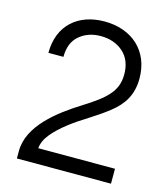

<svg xmlns="http://www.w3.org/2000/svg" viewBox="-104 -763 734 844"><g transform="rotate(15 263.0 -341.0)"><path d="M133.3 -484.4C133.3 -527.8 146.5 -560.5 172.9 -582.5C199.2 -604.5 231.4 -615.2 269 -615.2C310.5 -615.2 344.7 -603 371.6 -579.1C398.4 -555.2 411.6 -521.5 411.6 -478.5C411.6 -401.9 365.7 -361.3 266.6 -299.3C168.9 -237.8 51.3 -148.9 51.3 -33.7V0H479.5V-67.9H130.4C132.3 -90.3 142.1 -112.3 160.2 -134.3C195.8 -177.7 252.9 -218.8 309.1 -253.4C341.8 -273.9 371.6 -294.4 397.5 -314.9C449.2 -355.5 481 -404.3 481 -478.5C481 -606.4 391.1 -681.6 268.6 -681.6C150.9 -681.6 64.9 -612.3 64.9 -484.4Z"/></g></svg>

Font: Estedad Regular
Style: Regular
Weight: 400
Designer: Amin Abedi
Version: Version 7.3